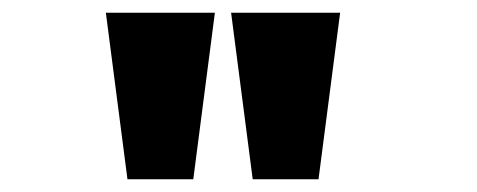

<svg xmlns="http://www.w3.org/2000/svg" viewBox="-20 -777 750 302"><path d="M146.5 -757H318L284 -495H180.5ZM343.5 -757H515L481 -495H377.5Z"/></svg>

Font: League Mono ExtraBold
Style: Regular
Weight: 800
Width: 6
Designer: Tyler Finck
Foundry: The League of Moveable Type / Tyler Finck
Version: Version 2.210